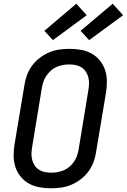

<svg xmlns="http://www.w3.org/2000/svg" viewBox="-20 -1006 683 1034"><path d="M255 8Q223 8 192.5 2.5Q162 -3 136.5 -17Q111 -31 92 -54Q73 -77 63.5 -105Q54 -133 53.5 -164.5Q53 -196 58 -227L112 -550Q116 -577 126 -603.5Q136 -630 153.5 -653.5Q171 -677 195 -695Q219 -713 245 -724Q271 -735 299 -739Q327 -743 354 -743Q386 -743 416.5 -737.5Q447 -732 472.5 -718Q498 -704 517 -681Q536 -658 545.5 -630Q555 -602 555.5 -570.5Q556 -539 551 -508L497 -185Q493 -158 483 -131.5Q473 -105 455.5 -81.5Q438 -58 414 -40Q390 -22 364 -11Q338 0 310 4Q282 8 255 8ZM256 -76Q272 -76 289.5 -79Q307 -82 323.5 -89Q340 -96 354 -108Q368 -120 378 -134.5Q388 -149 394 -165.5Q400 -182 403 -199L456 -521Q459 -539 459.5 -556.5Q460 -574 455.5 -590.5Q451 -607 442 -620.5Q433 -634 419 -643Q405 -652 388 -655.5Q371 -659 353 -659Q337 -659 319.5 -656Q302 -653 285.5 -646Q269 -639 255.5 -627Q242 -615 231.5 -600.5Q221 -586 215 -569.5Q209 -553 206 -536L153 -214Q150 -196 149.5 -178.5Q149 -161 153.5 -144.5Q158 -128 167 -114.5Q176 -101 190 -92Q204 -83 221 -79.5Q238 -76 256 -76ZM460 -790 414 -840 587 -986 643 -924ZM265 -790 219 -840 391 -986 447 -924Z"/></svg>

Font: Iosevka Custom Medium
Style: Italic
Weight: 500
Italic angle: -9°
Designer: Belleve Invis
Foundry: Belleve Invis
Version: Version 27.0.1